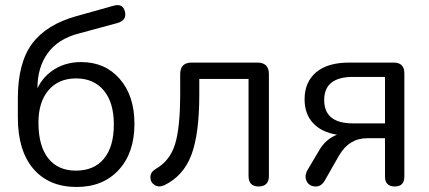

<svg xmlns="http://www.w3.org/2000/svg" viewBox="-20 -735 1709 764"><path d="M285 9Q175 9 113 -63Q51 -135 51 -268V-343Q51 -485 108 -561.5Q165 -638 285 -671L431 -712Q469 -723 477 -689Q486 -654 446 -643L291 -601Q211 -580 170 -523.5Q129 -467 129 -384Q153 -433 198.5 -460.5Q244 -488 303 -488Q398 -488 456.5 -421Q515 -354 515 -242Q515 -127 452.5 -59Q390 9 285 9ZM282 -56Q354 -56 393.5 -103.5Q433 -151 433 -240Q433 -327 393 -375Q353 -423 283 -423Q213 -423 173 -376Q133 -329 133 -247Q133 -154 172 -105Q211 -56 282 -56Z M1009 7Q969 7 969 -35V-421H773V-359Q773 -202 741.5 -118.5Q710 -35 634 2Q612 12 595 1Q578 -10 578.5 -30.5Q579 -51 600 -63Q656 -95 676.5 -161Q697 -227 697 -362V-440Q697 -486 743 -486H1004Q1050 -486 1050 -440V-35Q1050 7 1009 7Z M1551 7Q1512 7 1512 -32V-185H1441Q1369 -185 1329 -116L1272 -16Q1258 8 1234.5 7Q1211 6 1201 -12.5Q1191 -31 1201 -54L1249 -135Q1275 -181 1321 -199Q1259 -209 1225.5 -245.5Q1192 -282 1192 -340Q1192 -408 1237.5 -447Q1283 -486 1370 -486H1546Q1589 -486 1589 -444V-32Q1589 7 1551 7ZM1385 -244H1512V-429H1385Q1270 -429 1270 -337Q1270 -244 1385 -244Z"/></svg>

Font: Nunito
Style: Regular
Weight: 400
Designer: Vernon Adams
Foundry: Vernon Adams
Version: Version 3.602